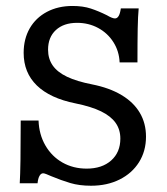

<svg xmlns="http://www.w3.org/2000/svg" viewBox="-20 -602 550 634"><path d="M149.2 -20.2Q140.3 -24.2 133.1 -27Q125.8 -29.8 122.6 -29.8Q115.3 -29.8 110.5 -21.4Q105.6 -12.9 104 3.2H45.2Q46.8 -22.6 47.6 -73.8Q48.4 -125 48.4 -204H107.3Q108.9 -158.1 129.8 -121.8Q150.8 -85.5 186.3 -65.3Q221.8 -45.2 266.1 -45.2Q316.9 -45.2 347.2 -72.2Q377.4 -99.2 377.4 -144.4Q377.4 -174.2 361.7 -196.4Q346 -218.5 313.7 -234.3Q281.5 -250 229.8 -260.5Q145.2 -277.4 101.6 -319.8Q58.1 -362.1 58.1 -427.4Q58.1 -473.4 78.2 -508.5Q98.4 -543.5 135.1 -562.9Q171.8 -582.3 219.4 -582.3Q254 -582.3 279.8 -573.8Q305.6 -565.3 333.1 -551.6Q341.1 -546.8 348 -544Q354.8 -541.1 359.7 -541.1Q366.9 -541.1 371.8 -549.2Q376.6 -557.3 379 -574.2H437.9Q435.5 -549.2 434.7 -507.3Q433.9 -465.3 433.9 -396H375Q373.4 -433.1 354.4 -462.9Q335.5 -492.7 304 -509.7Q272.6 -526.6 234.7 -526.6Q190.3 -526.6 164.5 -502.8Q138.7 -479 138.7 -437.9Q138.7 -408.1 154 -385.9Q169.4 -363.7 201.6 -348.4Q233.9 -333.1 283.9 -323.4Q341.1 -312.1 381 -288.3Q421 -264.5 441.5 -229.8Q462.1 -195.2 462.1 -150.8Q462.1 -103.2 439.1 -66.5Q416.1 -29.8 375 -9.3Q333.9 11.3 280.6 11.3Q241.9 11.3 212.1 2.4Q182.3 -6.5 149.2 -20.2Z"/></svg>

Font: Playfair Micro SmCond SmLight
Style: Regular
Weight: 360
Width: 4
Designer: Claus Eggers Sørensen
Foundry: Claus Eggers Sørensen
Version: Version 2.100;Glyphs 3.2 (3219)